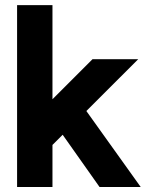

<svg xmlns="http://www.w3.org/2000/svg" viewBox="-20 -743 587 763"><path d="M188.5 -167V0H47.9V-722.7H188.5V-348.6L347.7 -507.8H529.3L323.2 -301.8L539.1 0H375.5L229 -207.5Z"/></svg>

Font: Giphurs
Style: Bold
Weight: 700
Version: Version 0.920; ttfautohint (v1.8.4.7-5d5b)